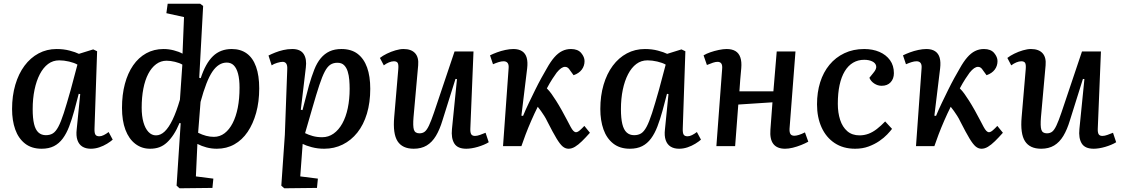

<svg xmlns="http://www.w3.org/2000/svg" viewBox="-20 -787 6038 1034"><path d="M489 -96Q488 -72 493.5 -62.5Q499 -53 515 -53Q526 -53 539 -59.5Q552 -66 565 -76L587 -35Q576 -25 556.5 -13Q537 -1 514.5 6.5Q492 14 469 14Q442 14 423.5 2.5Q405 -9 397 -32.5Q389 -56 393 -90L412 -280L404 -282L380 -191Q367 -144 352.5 -106Q338 -68 318 -41Q298 -14 270.5 0Q243 14 204 14Q150 14 114.5 -14Q79 -42 62 -90Q45 -138 45 -200Q45 -271 62.5 -330.5Q80 -390 112 -433Q144 -476 188 -499.5Q232 -523 285 -523Q323 -523 355 -514.5Q387 -506 405 -497L482 -521L503 -511ZM227 -59Q249 -59 264.5 -68.5Q280 -78 294 -104Q308 -130 323.5 -178Q339 -226 361 -304L397 -439Q380 -449 352 -455.5Q324 -462 299 -462Q265 -462 239 -442.5Q213 -423 194.5 -387.5Q176 -352 166 -304Q156 -256 156 -199Q156 -150 163.5 -119Q171 -88 187 -73.5Q203 -59 227 -59Z M1053 -368 1061 -366Q1087 -446 1127 -484.5Q1167 -523 1228 -523Q1276 -523 1309 -499Q1342 -475 1359 -427.5Q1376 -380 1376 -311Q1376 -239 1359.5 -179.5Q1343 -120 1313.5 -76.5Q1284 -33 1242 -9.5Q1200 14 1148 14Q1119 14 1092.5 7Q1066 0 1043 -12L1035 163L1129 175L1124 225L947 227L931 213L953 -123L947 -125Q932 -89 915 -63Q898 -37 879 -19.5Q860 -2 838 6Q816 14 788 14Q743 14 708.5 -12.5Q674 -39 655.5 -88Q637 -137 637 -206Q637 -277 652.5 -335Q668 -393 697 -435Q726 -477 767.5 -500Q809 -523 861 -523Q888 -523 915.5 -516Q943 -509 963 -498L971 -695L876 -716L883 -767H1058L1074 -755ZM820 -58Q845 -58 867 -79Q889 -100 909.5 -142.5Q930 -185 949 -250L962 -439Q947 -448 922.5 -454Q898 -460 877 -460Q846 -460 821 -441.5Q796 -423 778.5 -389.5Q761 -356 752 -309.5Q743 -263 743 -207Q743 -162 752.5 -128.5Q762 -95 779.5 -76.5Q797 -58 820 -58ZM1201 -450Q1157 -450 1124 -401.5Q1091 -353 1060 -238L1047 -72Q1069 -61 1090 -55.5Q1111 -50 1132 -50Q1164 -50 1189.5 -69.5Q1215 -89 1233 -124Q1251 -159 1260.5 -207Q1270 -255 1270 -315Q1270 -360 1262 -390Q1254 -420 1239 -435Q1224 -450 1201 -450Z M1527 -415Q1528 -435 1521.5 -444.5Q1515 -454 1502 -454Q1491 -454 1472.5 -448.5Q1454 -443 1443 -435L1426 -488Q1442 -496 1462 -504Q1482 -512 1505.5 -517.5Q1529 -523 1554 -523Q1598 -523 1615.5 -496Q1633 -469 1627 -423L1600 -196L1609 -194L1644 -327Q1658 -375 1672.5 -412Q1687 -449 1707.5 -473.5Q1728 -498 1755 -510.5Q1782 -523 1819 -523Q1872 -523 1906 -497Q1940 -471 1957 -423.5Q1974 -376 1974 -309Q1974 -235 1956 -175Q1938 -115 1904.5 -73Q1871 -31 1825.5 -8.5Q1780 14 1726 14Q1690 14 1658.5 5.5Q1627 -3 1610 -12L1597 163L1692 175L1687 225L1511 227L1495 213L1514 -61ZM1797 -449Q1775 -449 1759 -438.5Q1743 -428 1729 -401.5Q1715 -375 1699.5 -328Q1684 -281 1663 -208L1623 -70Q1641 -61 1664 -54.5Q1687 -48 1715 -48Q1749 -48 1776.5 -67.5Q1804 -87 1823.5 -122Q1843 -157 1853 -205Q1863 -253 1863 -309Q1863 -332 1861 -356.5Q1859 -381 1852.5 -402Q1846 -423 1833 -436Q1820 -449 1797 -449Z M2026 -475Q2041 -487 2063.5 -498Q2086 -509 2110 -516Q2134 -523 2153 -523Q2195 -523 2215.5 -500.5Q2236 -478 2232 -435L2207 -156Q2203 -108 2209 -88.5Q2215 -69 2239 -69Q2256 -69 2267.5 -78Q2279 -87 2290.5 -111.5Q2302 -136 2317 -180L2428 -510H2530L2513 -95Q2512 -74 2517.5 -64.5Q2523 -55 2538 -55Q2550 -55 2565 -60.5Q2580 -66 2595 -72L2612 -21Q2601 -14 2585.5 -7.5Q2570 -1 2553 4Q2536 9 2520 11.5Q2504 14 2491 14Q2444 14 2426.5 -14.5Q2409 -43 2414 -92L2441 -361L2433 -362L2363 -139Q2348 -89 2327.5 -55Q2307 -21 2278 -3.5Q2249 14 2208 14Q2147 14 2121 -26.5Q2095 -67 2103 -157L2125 -415Q2127 -440 2121.5 -448.5Q2116 -457 2101 -457Q2089 -457 2074.5 -451Q2060 -445 2047 -435Z M2788 -164 2797 -163Q2811 -197 2828 -232.5Q2845 -268 2862 -302.5Q2879 -337 2895.5 -367Q2912 -397 2925 -419Q2945 -455 2965 -478Q2985 -501 3007 -512Q3029 -523 3055 -523Q3092 -523 3110 -501.5Q3128 -480 3128 -458Q3128 -432 3113 -412Q3098 -392 3069 -382L3050 -408Q3044 -418 3037.5 -422.5Q3031 -427 3023 -427Q3013 -427 3002 -419.5Q2991 -412 2978 -396Q2969 -384 2955 -362.5Q2941 -341 2925 -311Q2939 -297 2950 -281.5Q2961 -266 2974.5 -245Q2988 -224 3006 -192Q3022 -163 3033.5 -141Q3045 -119 3053 -104Q3061 -89 3068 -82Q3075 -75 3082 -75Q3091 -75 3103 -85.5Q3115 -96 3127 -109L3157 -72Q3134 -46 3114 -26.5Q3094 -7 3076.5 3.5Q3059 14 3042 14Q3025 14 3010.5 2Q2996 -10 2977 -41.5Q2958 -73 2928 -132Q2920 -149 2911 -163Q2902 -177 2893.5 -189Q2885 -201 2876 -212Q2858 -176 2841 -137Q2824 -98 2810.5 -62.5Q2797 -27 2788 0H2689L2719 -418Q2721 -438 2714 -447.5Q2707 -457 2692 -457Q2680 -457 2665.5 -452.5Q2651 -448 2635 -441L2619 -489Q2635 -497 2656.5 -505Q2678 -513 2701.5 -518Q2725 -523 2745 -523Q2774 -523 2792 -511Q2810 -499 2816.5 -476Q2823 -453 2819 -419Z M3657 -96Q3656 -72 3661.5 -62.5Q3667 -53 3683 -53Q3694 -53 3707 -59.5Q3720 -66 3733 -76L3755 -35Q3744 -25 3724.5 -13Q3705 -1 3682.5 6.5Q3660 14 3637 14Q3610 14 3591.5 2.5Q3573 -9 3565 -32.5Q3557 -56 3561 -90L3580 -280L3572 -282L3548 -191Q3535 -144 3520.5 -106Q3506 -68 3486 -41Q3466 -14 3438.5 0Q3411 14 3372 14Q3318 14 3282.5 -14Q3247 -42 3230 -90Q3213 -138 3213 -200Q3213 -271 3230.5 -330.5Q3248 -390 3280 -433Q3312 -476 3356 -499.5Q3400 -523 3453 -523Q3491 -523 3523 -514.5Q3555 -506 3573 -497L3650 -521L3671 -511ZM3395 -59Q3417 -59 3432.5 -68.5Q3448 -78 3462 -104Q3476 -130 3491.5 -178Q3507 -226 3529 -304L3565 -439Q3548 -449 3520 -455.5Q3492 -462 3467 -462Q3433 -462 3407 -442.5Q3381 -423 3362.5 -387.5Q3344 -352 3334 -304Q3324 -256 3324 -199Q3324 -150 3331.5 -119Q3339 -88 3355 -73.5Q3371 -59 3395 -59Z M4140 -236 3956 -224 3939 0H3838L3869 -415Q3871 -436 3864.5 -445Q3858 -454 3844 -454Q3834 -454 3820 -449.5Q3806 -445 3787 -437L3769 -489Q3784 -498 3805.5 -505.5Q3827 -513 3851 -518Q3875 -523 3893 -523Q3922 -523 3940.5 -512Q3959 -501 3967 -478Q3975 -455 3972 -420Q3969 -389 3966.5 -358Q3964 -327 3962 -295H4145L4163 -510H4264L4232 -94Q4231 -74 4237 -65Q4243 -56 4258 -56Q4268 -56 4282.5 -60.5Q4297 -65 4315 -74L4333 -24Q4317 -15 4294.5 -6Q4272 3 4249.5 8.5Q4227 14 4208 14Q4165 14 4145 -11.5Q4125 -37 4129 -89Z M4634 -523Q4680 -523 4716 -507.5Q4752 -492 4773 -463Q4794 -434 4794 -393Q4794 -363 4776.5 -344Q4759 -325 4728 -325Q4707 -325 4688.5 -337Q4670 -349 4662 -368L4683 -394Q4702 -416 4698.5 -432Q4695 -448 4677 -456.5Q4659 -465 4634 -465Q4601 -465 4574.5 -449.5Q4548 -434 4529.5 -403.5Q4511 -373 4501.5 -329Q4492 -285 4492 -228Q4492 -180 4504.5 -141.5Q4517 -103 4543 -80.5Q4569 -58 4609 -58Q4634 -58 4657 -66.5Q4680 -75 4702.5 -92.5Q4725 -110 4747 -133L4784 -93Q4775 -81 4758 -63Q4741 -45 4715.5 -27.5Q4690 -10 4657.5 2Q4625 14 4585 14Q4521 14 4475 -16.5Q4429 -47 4404.5 -101Q4380 -155 4380 -225Q4380 -290 4397 -344Q4414 -398 4447 -438Q4480 -478 4527.5 -500.5Q4575 -523 4634 -523Z M5012 -164 5021 -163Q5035 -197 5052 -232.5Q5069 -268 5086 -302.5Q5103 -337 5119.5 -367Q5136 -397 5149 -419Q5169 -455 5189 -478Q5209 -501 5231 -512Q5253 -523 5279 -523Q5316 -523 5334 -501.5Q5352 -480 5352 -458Q5352 -432 5337 -412Q5322 -392 5293 -382L5274 -408Q5268 -418 5261.5 -422.5Q5255 -427 5247 -427Q5237 -427 5226 -419.5Q5215 -412 5202 -396Q5193 -384 5179 -362.5Q5165 -341 5149 -311Q5163 -297 5174 -281.5Q5185 -266 5198.5 -245Q5212 -224 5230 -192Q5246 -163 5257.5 -141Q5269 -119 5277 -104Q5285 -89 5292 -82Q5299 -75 5306 -75Q5315 -75 5327 -85.5Q5339 -96 5351 -109L5381 -72Q5358 -46 5338 -26.5Q5318 -7 5300.5 3.5Q5283 14 5266 14Q5249 14 5234.5 2Q5220 -10 5201 -41.5Q5182 -73 5152 -132Q5144 -149 5135 -163Q5126 -177 5117.5 -189Q5109 -201 5100 -212Q5082 -176 5065 -137Q5048 -98 5034.5 -62.5Q5021 -27 5012 0H4913L4943 -418Q4945 -438 4938 -447.5Q4931 -457 4916 -457Q4904 -457 4889.5 -452.5Q4875 -448 4859 -441L4843 -489Q4859 -497 4880.5 -505Q4902 -513 4925.5 -518Q4949 -523 4969 -523Q4998 -523 5016 -511Q5034 -499 5040.5 -476Q5047 -453 5043 -419Z M5405 -475Q5420 -487 5442.5 -498Q5465 -509 5489 -516Q5513 -523 5532 -523Q5574 -523 5594.5 -500.5Q5615 -478 5611 -435L5586 -156Q5582 -108 5588 -88.5Q5594 -69 5618 -69Q5635 -69 5646.5 -78Q5658 -87 5669.5 -111.5Q5681 -136 5696 -180L5807 -510H5909L5892 -95Q5891 -74 5896.5 -64.5Q5902 -55 5917 -55Q5929 -55 5944 -60.5Q5959 -66 5974 -72L5991 -21Q5980 -14 5964.5 -7.5Q5949 -1 5932 4Q5915 9 5899 11.5Q5883 14 5870 14Q5823 14 5805.5 -14.5Q5788 -43 5793 -92L5820 -361L5812 -362L5742 -139Q5727 -89 5706.5 -55Q5686 -21 5657 -3.5Q5628 14 5587 14Q5526 14 5500 -26.5Q5474 -67 5482 -157L5504 -415Q5506 -440 5500.5 -448.5Q5495 -457 5480 -457Q5468 -457 5453.5 -451Q5439 -445 5426 -435Z"/></svg>

Font: Literata 18pt Medium
Style: Italic
Weight: 500
Italic angle: -2°
Designer: Latin by Veronika Burian and Jose Scaglione. Greek by Irene Vlachou. Cyrillic by Vera Evstafieva
Foundry: TypeTogether
Version: Version 3.103;gftools[0.9.29]